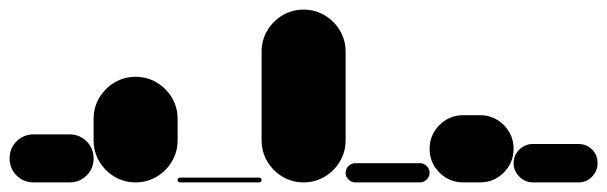

<svg xmlns="http://www.w3.org/2000/svg" viewBox="-20 -380 1265 400"><path d="M50 -100Q29 -100 14.5 -85.5Q0 -71 0 -50Q0 -29 14.5 -14.5Q29 0 50 0H125Q146 0 160.5 -14.5Q175 -29 175 -50Q175 -71 160.5 -85.5Q146 -100 125 -100Z M175 -87.7H350V-132.7H175ZM262.7 -175Q238.7 -175 218.7 -163.2Q198.7 -151.3 186.8 -131.3Q175 -111.3 175 -87.7Q175 -63.7 186.8 -43.7Q198.7 -23.7 218.7 -11.8Q238.7 0 262.7 0Q286.3 0 306.3 -11.8Q326.3 -23.7 338.2 -43.7Q350 -63.7 350 -87.7Q350 -111.3 338.2 -131.3Q326.3 -151.3 306.3 -163.2Q286.3 -175 262.7 -175ZM262.7 -220Q238.7 -220 218.7 -208.2Q198.7 -196.3 186.8 -176.3Q175 -156.3 175 -132.7Q175 -108.7 186.8 -88.7Q198.7 -68.7 218.7 -56.8Q238.7 -45 262.7 -45Q286.3 -45 306.3 -56.8Q326.3 -68.7 338.2 -88.7Q350 -108.7 350 -132.7Q350 -156.3 338.2 -176.3Q326.3 -196.3 306.3 -208.2Q286.3 -220 262.7 -220Z M355 -10Q353 -10 351.5 -8.5Q350 -7 350 -5Q350 -3 351.5 -1.5Q353 0 355 0H520Q522 0 523.5 -1.5Q525 -3 525 -5Q525 -7 523.5 -8.5Q522 -10 520 -10Z M525 -87.7H700V-272.7H525ZM612.7 -175Q588.7 -175 568.7 -163.2Q548.7 -151.3 536.8 -131.3Q525 -111.3 525 -87.7Q525 -63.7 536.8 -43.7Q548.7 -23.7 568.7 -11.8Q588.7 0 612.7 0Q636.3 0 656.3 -11.8Q676.3 -23.7 688.2 -43.7Q700 -63.7 700 -87.7Q700 -111.3 688.2 -131.3Q676.3 -151.3 656.3 -163.2Q636.3 -175 612.7 -175ZM612.7 -360Q588.7 -360 568.7 -348.2Q548.7 -336.3 536.8 -316.3Q525 -296.3 525 -272.7Q525 -248.7 536.8 -228.7Q548.7 -208.7 568.7 -196.8Q588.7 -185 612.7 -185Q636.3 -185 656.3 -196.8Q676.3 -208.7 688.2 -228.7Q700 -248.7 700 -272.7Q700 -296.3 688.2 -316.3Q676.3 -336.3 656.3 -348.2Q636.3 -360 612.7 -360Z M720 -40Q712 -40 706 -34Q700 -28 700 -20Q700 -12 706 -6Q712 0 720 0H855Q863 0 869 -6Q875 -12 875 -20Q875 -28 869 -34Q863 -40 855 -40Z M945 -140Q916 -140 895.5 -119.5Q875 -99 875 -70Q875 -41 895.5 -20.5Q916 0 945 0H980Q1009 0 1029.5 -20.5Q1050 -41 1050 -70Q1050 -99 1029.5 -119.5Q1009 -140 980 -140Z M1090 -80Q1074 -80 1062 -68.5Q1050 -57 1050 -40Q1050 -24 1062 -12Q1074 0 1090 0H1185Q1202 0 1213.5 -12Q1225 -24 1225 -40Q1225 -57 1213.5 -68.5Q1202 -80 1185 -80Z"/></svg>

Font: Wavefont Thin
Style: Regular
Weight: 100
Monospace: yes
Version: Version 3.005;gftools[0.9.33]